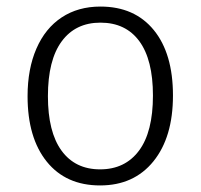

<svg xmlns="http://www.w3.org/2000/svg" viewBox="-20 -554 611 585"><path d="M507 -263Q507 -136 447.5 -62.5Q388 11 285 11Q181 11 122.5 -61.5Q64 -134 64 -261Q64 -344 91 -406Q118 -468 168 -501Q218 -534 286 -534Q390 -534 448.5 -462.5Q507 -391 507 -263ZM126 -261Q126 -152 167.5 -95Q209 -38 285 -38Q361 -38 403.5 -95Q446 -152 446 -263Q446 -372 404.5 -428.5Q363 -485 286 -485Q210 -485 168 -428Q126 -371 126 -261Z"/></svg>

Font: Statis Sans Light
Style: Regular
Weight: 300
Designer: bBox Type GmbH
Foundry: bBox Type GmbH
Version: Version 1.000